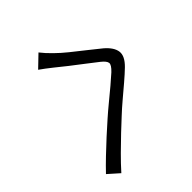

<svg xmlns="http://www.w3.org/2000/svg" viewBox="-91 -930 1183 1183"><g transform="rotate(45 500.0 -338.5)"><path d="M60 -278Q78 -292 95 -307.5Q112 -323 131 -343Q158 -370 192 -412Q226 -454 261 -499Q296 -544 325 -579Q368 -629 410 -634.5Q452 -640 501 -590Q530 -560 564 -520Q598 -480 633 -438.5Q668 -397 700 -363Q730 -330 771 -287Q812 -244 857 -198.5Q902 -153 947 -113L884 -42Q846 -78 805 -121Q764 -164 724 -207.5Q684 -251 650 -290Q618 -326 584 -367.5Q550 -409 518.5 -446.5Q487 -484 464 -509Q432 -543 413.5 -540.5Q395 -538 370 -506Q347 -477 315 -435Q283 -393 250 -350.5Q217 -308 192 -278Q176 -258 160.5 -237.5Q145 -217 134 -201Z"/></g></svg>

Font: Noto IKEA Simplified Chinese
Style: Regular
Weight: 400
Designer: Monotype Design Team
Foundry: Monotype Imaging Inc.
Version: Version 1.100